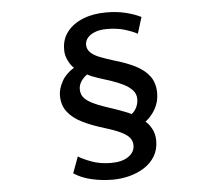

<svg xmlns="http://www.w3.org/2000/svg" viewBox="-57 -845 1114 983"><g transform="rotate(-5 500.0 -353.0)"><path d="M676 -658Q653 -671 613 -683.5Q573 -696 519 -696Q483 -696 458 -686Q433 -676 420 -660Q407 -644 407 -625Q407 -602 423.5 -585.5Q440 -569 470.5 -557Q501 -545 543 -532Q604 -515 650.5 -491.5Q697 -468 722.5 -433.5Q748 -399 748 -347Q748 -303 728 -267Q708 -231 676 -206Q692 -194 707 -167Q722 -140 722 -104Q722 -59 701.5 -25Q681 9 646.5 31Q612 53 570 64Q528 75 484 75Q428 75 375.5 63Q323 51 284 25L315 -59Q338 -44 382.5 -27.5Q427 -11 483 -11Q539 -11 571.5 -33.5Q604 -56 604 -91Q604 -113 591 -129.5Q578 -146 547.5 -161Q517 -176 464 -192Q401 -211 353 -234.5Q305 -258 278 -292.5Q251 -327 251 -378Q251 -411 271.5 -449Q292 -487 335 -513Q318 -528 305 -555.5Q292 -583 293 -611Q293 -663 322.5 -701Q352 -739 404 -760Q456 -781 524 -781Q578 -781 623 -770Q668 -759 702 -742ZM355 -399Q355 -386 360 -373.5Q365 -361 378 -349Q391 -337 414 -325.5Q437 -314 472 -302Q506 -291 532.5 -281.5Q559 -272 578.5 -264.5Q598 -257 608 -251Q625 -263 634.5 -283.5Q644 -304 644 -325Q644 -352 626.5 -371Q609 -390 581 -404Q553 -418 520 -429Q487 -440 455 -450Q423 -460 399 -473Q378 -458 366.5 -439.5Q355 -421 355 -399Z"/></g></svg>

Font: Noto Sans KR SemiBold
Style: Regular
Weight: 600
Designer: Ryoko NISHIZUKA  (kana, bopomofo & ideographs); Paul D. Hunt (Latin, Greek & Cyrillic); Sandoll Communications , Soo-you
Foundry: Adobe
Version: Version 2.004-H2;hotconv 1.0.118;makeotfexe 2.5.65603